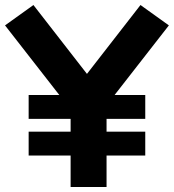

<svg xmlns="http://www.w3.org/2000/svg" viewBox="-34 -745 692 764"><path d="M544 -272H390V-221H544V-126H390V-1H247V-126H80V-221H247V-272H80V-367H202L-14 -644L99 -725L312 -451L525 -725L638 -644L422 -367H544Z"/></svg>

Font: LilGrotesk Bold
Style: Regular
Weight: 700
Designer: BSozoo
Foundry: BSozoo
Version: Version 1.001;PS 001.001;hotconv 1.0.70;makeotf.lib2.5.58329